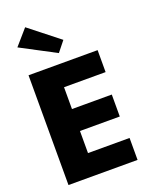

<svg xmlns="http://www.w3.org/2000/svg" viewBox="-203 -1254 1055 1356"><g transform="rotate(-20 324.5 -576.0)"><path d="M161.7 -1152 61.6 -1037 323.4 -899 385 -976ZM587.4 -825H68.2V0H587.4V-165H275V-331H574.2V-496H275V-660H587.4Z"/></g></svg>

Font: Hussar
Style: BdWide
Weight: 700
Foundry: Cannot Into Space Fonts
Version: Version 2.00